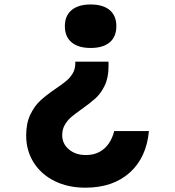

<svg xmlns="http://www.w3.org/2000/svg" viewBox="-20 -644 790 867"><path d="M470.1 -365.4V-344.2Q470.1 -293.5 452.9 -257.8Q435.8 -222.1 411.1 -199.9Q386.4 -177.7 347.7 -150.4Q317.7 -129.3 300.8 -114.6Q283.9 -99.9 272.4 -79.8Q260.9 -59.7 260.9 -33.6Q260.9 4.9 291 30.5Q321.1 56.1 367.7 56.1Q416.9 56.1 449.7 27.8Q482.5 -0.5 495.8 -52.3H652.5Q641.5 67.6 565.7 135.6Q489.9 203.5 365.7 203.5Q287.1 203.5 226.5 173.5Q165.9 143.5 132 89.7Q98.2 35.9 98.2 -32.3Q98.2 -88.3 117.2 -127.1Q136.2 -165.9 162.2 -189.9Q188.2 -213.9 231.2 -243.3Q262.2 -264.3 279.4 -278.7Q296.7 -293.1 308.4 -312.8Q320.1 -332.6 320.1 -358.1V-365.4ZM505.4 -525.8Q505.4 -478.3 475.4 -452.8Q445.3 -427.4 389.1 -427.4Q333.7 -427.4 303.3 -452.8Q272.9 -478.3 272.9 -525.8Q272.9 -572.9 303.3 -598.4Q333.7 -623.8 389.1 -623.8Q445.3 -623.8 475.4 -598.4Q505.4 -572.9 505.4 -525.8Z"/></svg>

Font: Martian Mono Custom sWd Rg
Style: Regular
Weight: 400
Width: 6
Monospace: yes
Designer: Alex Havermale
Foundry: Evil Martians
Version: Version 1.000